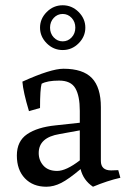

<svg xmlns="http://www.w3.org/2000/svg" viewBox="-20 -693 495 729"><path d="M283 -84V-198L206 -184Q127 -171 127 -112Q127 -84 145 -64Q163 -44 197 -44Q231 -44 283 -84ZM363 -286V-82Q363 -46 402 -46L429 -47L437 -18Q388 -7 333 16Q296 -9 286 -51Q241 -13 212.5 1.5Q184 16 156 16Q105 16 74.5 -16Q44 -48 44 -102.5Q44 -157 83 -183.5Q122 -210 191 -217L283 -227V-272Q283 -329 266 -358Q249 -387 204.5 -387Q160 -387 138 -375Q132 -354 132 -283L90 -271Q68 -344 65 -383Q173 -432 221 -432Q295 -432 329 -396.5Q363 -361 363 -286ZM184 -625Q170 -610 170 -588Q170 -566 184 -551Q198 -536 218 -536Q238 -536 252 -551Q266 -566 266 -588Q266 -610 252 -625Q238 -640 218 -640Q198 -640 184 -625ZM157.5 -528.5Q132 -554 132 -588Q132 -622 157.5 -647.5Q183 -673 218 -673Q253 -673 278.5 -647.5Q304 -622 304 -588Q304 -554 278.5 -528.5Q253 -503 218 -503Q183 -503 157.5 -528.5Z"/></svg>

Font: Buenard
Style: Regular
Weight: 400
Designer: Gustavo Ibarra
Foundry: FontFuror
Version: Version 1.001 2011